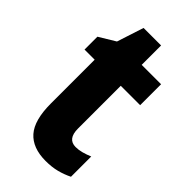

<svg xmlns="http://www.w3.org/2000/svg" viewBox="-213 -722 791 791"><g transform="rotate(45 183.0 -326.5)"><path d="M272 -118Q289 -118 307.5 -123Q326 -128 345 -136V-18Q319 -5 290 2.5Q261 10 225 10Q149 10 111 -33Q73 -76 73 -173V-428H14V-503L85 -546L123 -663H225V-550H338V-428H225V-179Q225 -118 272 -118Z"/></g></svg>

Font: Noto Sans Lao Condensed ExtraBold
Style: Regular
Weight: 800
Width: 3
Designer: Monotype Design Team
Foundry: Monotype Imaging Inc.
Version: Version 2.003; ttfautohint (v1.8.4.7-5d5b)